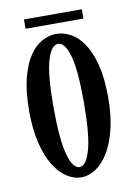

<svg xmlns="http://www.w3.org/2000/svg" viewBox="-74 -651 500 712"><g transform="rotate(-10 176.0 -295.0)"><path d="M175 11Q146.5 11 119.8 -6.8Q93 -24.5 72 -59.2Q51 -94 38.8 -145.2Q26.5 -196.5 26.5 -263.5Q26.5 -337 39.5 -387.8Q52.5 -438.5 73.8 -469.8Q95 -501 121.5 -515Q148 -529 175 -529Q201.5 -529 228 -515Q254.5 -501 276 -469.8Q297.5 -438.5 310.8 -387.8Q324 -337 324 -263.5Q324 -196.5 311.5 -145.2Q299 -94 278 -59.2Q257 -24.5 230.2 -6.8Q203.5 11 175 11ZM175 -27.5Q200.5 -27.5 216.2 -84Q232 -140.5 232 -263.5Q232 -385.5 216.2 -438.5Q200.5 -491.5 175 -491.5Q149.5 -491.5 133.8 -438.5Q118 -385.5 118 -263.5Q118 -140.5 133.8 -84Q149.5 -27.5 175 -27.5ZM66.5 -567.5V-602.5H284.5V-567.5Z"/></g></svg>

Font: Imbue Thin 10pt Medium
Style: Regular
Weight: 500
Version: Version 1.102